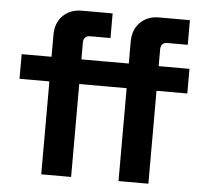

<svg xmlns="http://www.w3.org/2000/svg" viewBox="-51 -754 863 807"><g transform="rotate(5 381.0 -350.0)"><path d="M152 0V-392H26V-496H152V-588Q152 -639 182.5 -669.5Q213 -700 262 -700H392V-596H306Q278 -596 278 -566V-496H378V-392H278V0ZM478 0V-392H378V-496H478V-588Q478 -639 508.5 -669.5Q539 -700 588 -700H718V-596H632Q604 -596 604 -566V-496H734V-392H604V0Z"/></g></svg>

Font: Space 7353
Style: Regular
Weight: 400
Designer: Christine Claussen + Ruben Lyon  (Space 7353)
Version: Version 1.000;FEAKit 1.0